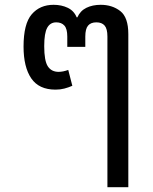

<svg xmlns="http://www.w3.org/2000/svg" viewBox="-20 -578 635 799"><path d="M427 201V-426Q427 -458 415.5 -471.5Q404 -485 381 -485Q358 -485 346.5 -471.5Q335 -458 335 -426V-383H260V-426Q260 -458 248 -471.5Q236 -485 214 -485Q189 -485 176.5 -462.5Q164 -440 164 -386Q164 -325 179 -302Q194 -279 224 -279Q242 -279 264 -287L281 -221Q265 -214 248 -209.5Q231 -205 211 -205Q142 -205 110 -252Q78 -299 78 -384Q78 -479 112 -518.5Q146 -558 203 -558Q236 -558 262 -545.5Q288 -533 299 -506H302Q314 -533 339.5 -545.5Q365 -558 399 -558Q447 -558 480.5 -532Q514 -506 514 -436V201Z"/></svg>

Font: Go Noto Kurrent-Regular
Style: Regular
Weight: 400
Designer: Monotype Design Team
Foundry: Monotype Imaging Inc.
Version: Version 2.012; ttfautohint (v1.8.4.7-5d5b)